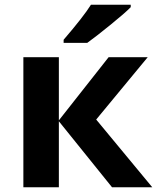

<svg xmlns="http://www.w3.org/2000/svg" viewBox="-20 -786 659 806"><path d="M227.1 0H78.1V-545.9H227.1V-280.8L436 -545.9H600.1L383.8 -284.2L619.1 0H450.2L227.1 -276.9ZM247.1 -606V-619.1Q331.1 -716.8 361.8 -766.1H528.8V-755.9Q503.9 -730.5 442.4 -680.7Q380.9 -630.9 346.2 -606Z"/></svg>

Font: NotoSans-Bold
Style: Bold
Weight: 700
Designer: Monotype Design team
Foundry: Monotype Imaging Inc.
Version: Version 1.04